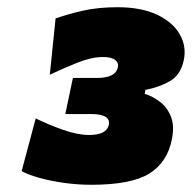

<svg xmlns="http://www.w3.org/2000/svg" viewBox="-20 -797 532 532"><path d="M233 -285Q194.5 -285 156 -290.5Q117.5 -296 86.8 -304.8Q56 -313.5 40 -323L79 -469Q113 -452 154 -437.5Q195 -423 227 -423Q273.5 -423 281 -449Q289.5 -481 232 -481H161L182 -581H248Q298.5 -581 306 -608Q310 -621.5 300 -630.2Q290 -639 265 -639Q233.5 -639 194.2 -623.2Q155 -607.5 118 -590L134 -746Q171.5 -759 212.5 -768Q253.5 -777 306 -777Q371.5 -777 415.2 -756.2Q459 -735.5 478.2 -701.8Q497.5 -668 489 -629Q480 -588.5 450.2 -571.8Q420.5 -555 383 -548L381 -537Q402.5 -530.5 422.8 -515.2Q443 -500 453.5 -474.2Q464 -448.5 456 -410Q443.5 -347 393.5 -316Q343.5 -285 233 -285Z"/></svg>

Font: Commissioner Black
Style: Italic
Weight: 900
Italic angle: -12°
Designer: Kostas Bartsokas
Foundry: Kostas Bartsokas
Version: Version 1.000; ttfautohint (v1.8.3)